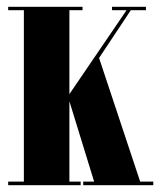

<svg xmlns="http://www.w3.org/2000/svg" viewBox="-20 -543 476 563"><path d="M4 0V-10.5H50V-513H4V-523H222V-513H183.5V-267L351 -513H308.5V-523H408V-513H363.5L270.5 -373L391 -10.5H429.5V0H224V-10.5H256L183.5 -246V-10.5H216.5V0Z"/></svg>

Font: Imbue 100pt ExtraBold
Style: Regular
Weight: 800
Designer: Tyler Finck
Foundry: Etcetera Type Company
Version: Version 1.102; ttfautohint (v1.8.3)